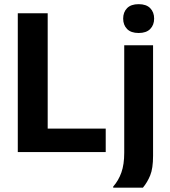

<svg xmlns="http://www.w3.org/2000/svg" viewBox="-20 -712 798 899"><path d="M475 0H63.3V-650H203.3V-110H475ZM649.2 166.7H510V161.7Q535 133.3 548.3 95.8Q561.7 58.3 561.7 3.3V-500H696.7V17.5Q696.7 76.7 683.3 109.2Q670 141.7 649.2 166.7ZM629.2 -557.5Q593.3 -557.5 575 -576.2Q556.7 -595 556.7 -625Q556.7 -655 575 -673.8Q593.3 -692.5 629.2 -692.5Q665 -692.5 683.3 -673.8Q701.7 -655 701.7 -625Q701.7 -595 683.3 -576.2Q665 -557.5 629.2 -557.5Z"/></svg>

Font: Familjen Grotesk Variable
Style: Regular
Weight: 400
Designer: Anders Wikstroem, Jonas Baeckman, Matilda Gysing, Kristian Moeller
Foundry: Familjen STHLM AB
Version: Version 2.000